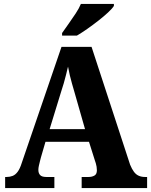

<svg xmlns="http://www.w3.org/2000/svg" viewBox="-20 -951 764 971"><path d="M6 0V-56H14Q30 -56 44 -61.5Q58 -67 69.5 -82.5Q81 -98 90 -127L291 -714H443L638 -118Q647 -96 657.5 -82Q668 -68 682 -62Q696 -56 713 -56H724V0H393V-56H428Q445 -56 457.5 -63Q470 -70 470 -90Q470 -99 468.5 -108Q467 -117 464.5 -125.5Q462 -134 460 -139L430 -234H210L187 -155Q185 -147 182 -135.5Q179 -124 176.5 -112.5Q174 -101 174 -92Q174 -75 183 -65.5Q192 -56 214 -56H255V0ZM231 -298H410L356 -487Q350 -508 344 -528.5Q338 -549 333 -570.5Q328 -592 324 -614Q319 -592 313.5 -571Q308 -550 302.5 -530Q297 -510 290 -490ZM294 -784Q308 -804 326.5 -830Q345 -856 362.5 -882.5Q380 -909 389 -931H556V-921Q548 -908 526.5 -888Q505 -868 477.5 -846.5Q450 -825 421.5 -805Q393 -785 369 -771H294Z"/></svg>

Font: Noto Serif Khmer SemiCondensed ExtraBold
Style: Regular
Weight: 800
Width: 4
Designer: Danh Hong and the Monotype Design Team
Foundry: Monotype Imaging Inc.
Version: Version 2.004